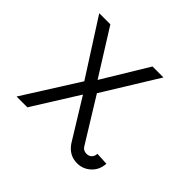

<svg xmlns="http://www.w3.org/2000/svg" viewBox="-130 -650 818 818"><g transform="rotate(45 279.0 -240.5)"><path d="M273 -252 395 -54Q404 -38 424 -38Q440 -38 448.5 -48Q457 -58 457 -71L514 -68Q512 -30 486 -5.5Q460 19 424 19Q376 19 347 -24L235 -206L106 0H41L199 -250L39 -500H106L235 -294L360 -500H426Z"/></g></svg>

Font: Bellota
Style: Regular
Weight: 400
Designer: Kemie Guaida
Foundry: Kemie Guaida
Version: Version 1.000;PS 002.000;hotconv 1.0.70;makeotf.lib2.5.58329